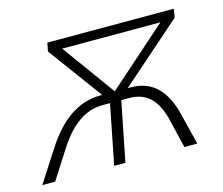

<svg xmlns="http://www.w3.org/2000/svg" viewBox="-102 -578 785 676"><g transform="rotate(-15 290.5 -240.0)"><path d="M577 -449 353 -252H363Q421 -252 457.5 -217.5Q494 -183 511 -113L539 0H492L468 -100Q455 -159 426 -188Q397 -217 349 -217H320L277 0H236L279 -217H252Q204 -217 163 -188Q122 -159 85 -100L21 0H-26L47 -113Q135 -252 252 -252H260L115 -449L121 -480H582ZM524 -446H166L306 -253Z"/></g></svg>

Font: Montserrat Ace
Style: Light Italic
Weight: 300
Italic angle: -11.3°
Designer: Julieta Ulanovsky
Foundry: Julieta Ulanovsky
Version: Version 1